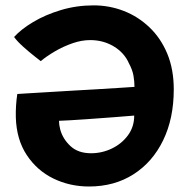

<svg xmlns="http://www.w3.org/2000/svg" viewBox="-20 -683 713 716"><path d="M32.5 -545Q58 -573.5 103.5 -600.8Q149 -628 207.2 -645.5Q265.5 -663 329 -663Q388 -663 441.5 -642.2Q495 -621.5 537.2 -581.2Q579.5 -541 603.8 -482.8Q628 -424.5 628 -349.5Q628 -241.5 588.5 -160Q549 -78.5 477.8 -33Q406.5 12.5 312 12.5Q240.5 12.5 179.2 -17.2Q118 -47 79.8 -104.8Q41.5 -162.5 39 -245.5Q38 -289.5 44.5 -332.5Q51.5 -333 76.2 -334.5Q101 -336 134.5 -338Q168 -340 201.5 -342Q235 -344 260 -345.5Q296.5 -347.5 339 -350Q381.5 -352.5 420 -355Q458.5 -357.5 481.5 -359Q481.5 -378.5 477.8 -400.5Q474 -422.5 461 -446.5Q443.5 -486.5 404.2 -510Q365 -533.5 316.5 -533.5Q284 -533.5 249.8 -521.5Q215.5 -509.5 184.8 -491.5Q154 -473.5 132 -455Q127.5 -458.5 108 -473.8Q88.5 -489 66.5 -508.8Q44.5 -528.5 32.5 -545ZM480.5 -252Q452.5 -249.5 403.2 -245.8Q354 -242 303.5 -238.5Q274 -236.5 241.5 -234.5Q209 -232.5 200 -232.5Q200 -218 204.5 -200.5Q214 -165 242.8 -138.2Q271.5 -111.5 319.5 -111.5Q360.5 -111.5 397.2 -129.2Q434 -147 457.2 -178.5Q480.5 -210 480.5 -252Z"/></svg>

Font: Grandstander
Style: Bold
Weight: 700
Designer: Tyler Finck
Foundry: Etcetera Type Co
Version: Version 1.200; ttfautohint (v1.8.3)